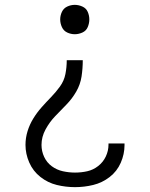

<svg xmlns="http://www.w3.org/2000/svg" viewBox="-20 -558 616 791"><path d="M288 -417Q304 -417 319.5 -424Q335 -431 341.5 -446.5Q348 -462 348 -478Q348 -494 341.5 -509Q335 -524 319.5 -531Q304 -538 288 -538Q272 -538 257 -531Q242 -524 235 -509Q228 -494 228 -478Q228 -462 235 -446.5Q242 -431 257 -424Q272 -417 288 -417ZM289 213Q327 213 364 204Q401 195 431.5 171.5Q462 148 477.5 112.5Q493 77 493 40Q493 36 493 33H427Q427 35 427 38Q427 63 416 86.5Q405 110 384.5 126Q364 142 339.5 147.5Q315 153 289 153Q264 153 239 147.5Q214 142 193.5 127Q173 112 162 88.5Q151 65 151 39Q151 6 167.5 -24.5Q184 -55 207 -79Q230 -103 253.5 -127Q277 -151 294 -180.5Q311 -210 316 -243Q321 -276 321 -310H255Q255 -281 249.5 -253Q244 -225 227 -201.5Q210 -178 190 -157.5Q170 -137 151 -115.5Q132 -94 117 -69.5Q102 -45 93.5 -17.5Q85 10 85 39Q85 76 100.5 111.5Q116 147 146.5 171Q177 195 214 204Q251 213 289 213Z"/></svg>

Font: Iosevka Sparkle Light
Style: Regular
Weight: 300
Designer: Belleve Invis
Foundry: Belleve Invis
Version: Version 4.5.0; ttfautohint (v1.8.3)